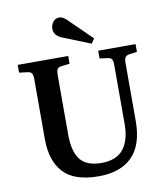

<svg xmlns="http://www.w3.org/2000/svg" viewBox="-100 -1025 982 1123"><g transform="rotate(-10 391.0 -463.5)"><path d="M396 14Q251 14 186.5 -56Q122 -126 122 -255V-610Q122 -635 115.5 -645.5Q109 -656 88 -658L41 -664V-710H341V-664L291 -658Q273 -656 267 -645.5Q261 -635 261 -608V-257Q261 -158 298.5 -109Q336 -60 425 -60Q513 -60 555 -112Q597 -164 597 -261V-610Q597 -636 590.5 -646Q584 -656 563 -658L519 -664V-710H741V-664L696 -658Q677 -655 670.5 -645Q664 -635 664 -607V-268Q664 -125 594.5 -55.5Q525 14 396 14ZM489 -757 324 -823Q277 -842 277 -883Q277 -904 290.5 -922.5Q304 -941 329 -941Q348 -941 373 -917L508 -785Z"/></g></svg>

Font: Literata 36pt SemiBold
Style: Regular
Weight: 600
Designer: Latin by Veronika Burian and Jose Scaglione. Greek by Irene Vlachou. Cyrillic by Vera Evstafieva.
Foundry: TypeTogether
Version: Version 3.002